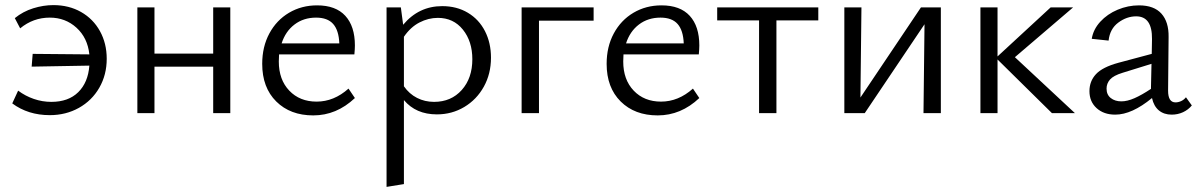

<svg xmlns="http://www.w3.org/2000/svg" viewBox="-20 -443 4692 752"><path d="M28 -38 51 -88Q79 -67 112.5 -55.5Q146 -44 181 -44Q248 -44 286.5 -82Q325 -120 330 -186L104 -182L108 -232L330 -230Q323 -295 279.5 -334.5Q236 -374 175 -374Q110 -374 59 -332L38 -372Q70 -398 110 -410.5Q150 -423 189 -423Q250 -423 297.5 -396Q345 -369 371.5 -321Q398 -273 398 -213Q398 -150 369 -99.5Q340 -49 289 -20.5Q238 8 175 8Q90 8 28 -38Z M815 -182H585V0H518V-414H585V-233H815V-414H882V0H815Z M1007 -193Q1007 -260 1035 -312Q1063 -364 1112 -393Q1161 -422 1222 -422Q1295 -422 1332.5 -381Q1370 -340 1370 -265Q1370 -252 1368 -230H1073L1072 -202Q1072 -131 1113 -88Q1154 -45 1220 -45Q1288 -45 1345 -96L1370 -59Q1298 9 1207 9Q1117 9 1062 -45.5Q1007 -100 1007 -193ZM1309 -273Q1307 -324 1285 -349Q1263 -374 1218 -374Q1169 -374 1133.5 -347Q1098 -320 1083 -273Z M1562 -51V278L1494 289V-414H1550L1559 -346Q1620 -419 1712 -419Q1769 -419 1812.5 -393Q1856 -367 1879.5 -321Q1903 -275 1903 -217Q1903 -154 1875 -103.5Q1847 -53 1798.5 -24Q1750 5 1691 5Q1609 5 1562 -51ZM1680 -44Q1747 -44 1788.5 -90.5Q1830 -137 1830 -211Q1830 -281 1793 -327Q1756 -373 1695 -373Q1658 -373 1623 -355Q1588 -337 1562 -299V-105Q1583 -75 1613.5 -59.5Q1644 -44 1680 -44Z M2023 -414H2305V-362H2091V0H2023Z M2356 -193Q2356 -260 2384 -312Q2412 -364 2461 -393Q2510 -422 2571 -422Q2644 -422 2681.5 -381Q2719 -340 2719 -265Q2719 -252 2717 -230H2422L2421 -202Q2421 -131 2462 -88Q2503 -45 2569 -45Q2637 -45 2694 -96L2719 -59Q2647 9 2556 9Q2466 9 2411 -45.5Q2356 -100 2356 -193ZM2658 -273Q2656 -324 2634 -349Q2612 -374 2567 -374Q2518 -374 2482.5 -347Q2447 -320 2432 -273Z M2953 -363H2789V-414H3185V-363H3021V0H2953Z M3601 -348 3367 0H3287V-414H3354L3350 -61L3587 -414H3665V0H3597Z M3887 -210V0H3820V-414H3887V-222L4095 -414H4183L3955 -219L4190 0H4100Z M4492 -59Q4413 6 4348 6Q4303 6 4275 -19.5Q4247 -45 4247 -86Q4247 -125 4272.5 -152.5Q4298 -180 4360 -197L4491 -232L4492 -290Q4493 -379 4430 -379Q4393 -379 4360 -354.5Q4327 -330 4322 -284L4256 -291Q4262 -328 4289.5 -358Q4317 -388 4357.5 -405Q4398 -422 4441 -422Q4500 -422 4529 -389.5Q4558 -357 4557 -298L4555 -88Q4555 -42 4584 -42Q4595 -42 4606 -47Q4617 -52 4625 -62L4648 -30Q4634 -13 4613.5 -3.5Q4593 6 4569 6Q4539 6 4519 -10.5Q4499 -27 4492 -59ZM4372 -46Q4395 -46 4423.5 -58.5Q4452 -71 4488 -95V-101L4490 -193L4377 -158Q4341 -147 4327.5 -131.5Q4314 -116 4314 -96Q4314 -72 4330.5 -59Q4347 -46 4372 -46Z"/></svg>

Font: LXGW Bright TC
Style: Regular
Weight: 400
Designer: Christian Thalmann (Catharsis Fonts)
Foundry: LXGW / Christian Thalmann (Catharsis Fonts) / Fontworks Inc.
Version: Version 5.501